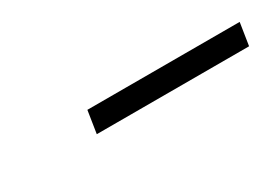

<svg xmlns="http://www.w3.org/2000/svg" viewBox="-14 -817 341 238"><g transform="rotate(-30 156.0 -698.0)"><path d="M89 -682 94 -714H312L307 -682Z"/></g></svg>

Font: FiraGO UltraLight
Style: Italic
Weight: 200
Italic angle: -8°
Designer: bBox Type GmbH
Foundry: bBox Type GmbH
Version: Version 1.001